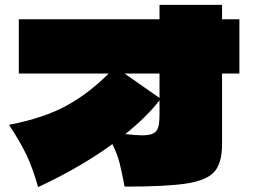

<svg xmlns="http://www.w3.org/2000/svg" viewBox="-20 -766 1040 786"><path d="M960 -687V-465H889V-175Q889 -99 858 -63.5Q827 -28 745 -15Q663 -2 490 -2Q480 -57 470 -97Q460 -137 440 -176Q308 -80 136 0Q114 -78 88.5 -131.5Q63 -185 17 -255Q160 -283 251.5 -333Q343 -383 425 -465H57V-687H633V-746H889V-687ZM490 -465 633 -365V-465ZM562 -212Q593 -212 608 -220Q623 -228 628 -246Q633 -264 633 -299V-355Q580 -287 493 -217Q540 -212 562 -212Z"/></svg>

Font: Dela Gothic One
Style: Regular
Weight: 400
Designer: aratakana
Foundry: aratakana
Version: Version 1.004